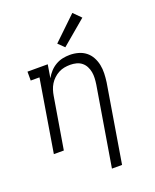

<svg xmlns="http://www.w3.org/2000/svg" viewBox="-175 -873 950 1176"><g transform="rotate(-20 300.0 -284.5)"><path d="M346 205 432 -312Q435 -332 436 -352.5Q437 -373 433.5 -392Q430 -411 421 -428.5Q412 -446 397 -458Q382 -470 362.5 -475Q343 -480 323 -480Q323 -480 323 -480Q323 -480 323 -480Q303 -480 284 -476.5Q265 -473 247 -463.5Q229 -454 214 -440Q199 -426 188.5 -409Q178 -392 172 -373Q166 -354 163 -335L107 0H42L120 -472H63V-530H195L181 -444Q193 -466 210 -484.5Q227 -503 248.5 -515.5Q270 -528 293.5 -533Q317 -538 341 -538Q369 -538 396 -530.5Q423 -523 444 -506.5Q465 -490 478 -466Q491 -442 496.5 -415Q502 -388 501 -359.5Q500 -331 496 -302L412 205ZM332 -591 293 -629 444 -774 492 -726Z"/></g></svg>

Font: Iosevka Curly Slab LtEx
Style: Italic
Weight: 300
Width: 7
Italic angle: -9°
Monospace: yes
Designer: Belleve Invis
Foundry: Belleve Invis
Version: Version 11.1.0; ttfautohint (v1.8.3)